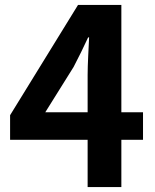

<svg xmlns="http://www.w3.org/2000/svg" viewBox="-20 -760 629 780"><path d="M164 -304 279 -488C300 -528 320 -569 338 -608H342C340 -565 336 -498 336 -455V-304ZM561 -304H473V-740H297L21 -292V-192H336V0H473V-192H561Z"/></svg>

Font: Noto Sans T Chinese Bold
Style: Bold
Weight: 700
Designer: Ryoko NISHIZUKA (kana & ideographs); Paul D. Hunt (Latin, Greek & Cyrillic); Wenlong ZHANG (bopomofo); Sandoll Communica
Foundry: Adobe Systems Incorporated
Version: Version 1.000;PS 1;hotconv 1.0.78;makeotf.lib2.5.61930